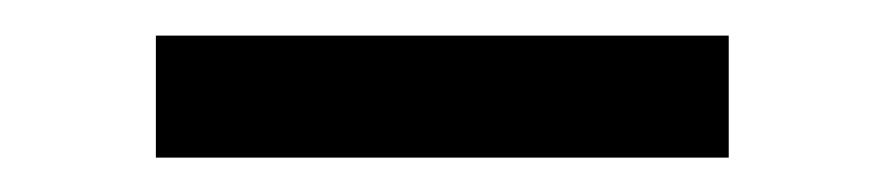

<svg xmlns="http://www.w3.org/2000/svg" viewBox="-20 -726 498 110"><path d="M397.5 -635.7H69.3V-705.6H397.5Z"/></svg>

Font: Vazir FD
Style: FD
Weight: 400
Foundry: Based on Dejavu fonts, by Saber Rastikerdar
Version: Version 26.0.0